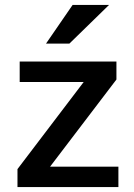

<svg xmlns="http://www.w3.org/2000/svg" viewBox="-20 -760 545 780"><path d="M51 0V-73L352 -469L382 -427H60V-510H453V-437L153 -43L124 -83H461V0ZM262 -583H167L275 -740H423Z"/></svg>

Font: Instrument Sans Medium
Style: Regular
Weight: 500
Designer: Rodrigo Fuenzalida
Foundry: fragTYPE
Version: Version 1.000;gftools[0.9.28]